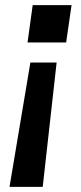

<svg xmlns="http://www.w3.org/2000/svg" viewBox="-20 -587 315 746"><path d="M17 139 98 -344H200L146 139ZM87 -422 107 -567H258L237 -422Z"/></svg>

Font: Host Grotesk Light SemiBold
Style: Italic
Weight: 600
Italic angle: -8°
Version: Version 1.003